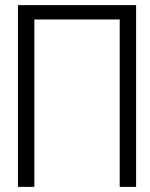

<svg xmlns="http://www.w3.org/2000/svg" viewBox="-20 -731 586 749"><path d="M511 -711V-2H447V-655H114V-2H50V-711Z"/></svg>

Font: Fundamental  Brigade Scvhlank
Style: Regular
Weight: 100
Designer: Peter Wiegel, original typeface by Arno Drescher 1935
Foundry: Peter Wiegel
Version: Version 0.000 2012 initial release